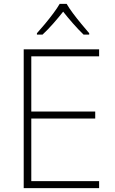

<svg xmlns="http://www.w3.org/2000/svg" viewBox="-20 -968 591 988"><path d="M490 0H102V-714H490V-678H141V-394H470V-358H141V-36H490ZM323 -948Q335 -927 355.5 -899.5Q376 -872 398.5 -845Q421 -818 439 -797V-790H410Q383 -816 355 -848Q327 -880 305 -908Q283 -880 255 -848Q227 -816 199 -790H170V-797Q189 -818 211.5 -845Q234 -872 254.5 -899.5Q275 -927 287 -948Z"/></svg>

Font: Noto Sans Armenian ExtraLight
Style: Regular
Weight: 250
Designer: Monotype Design Team
Foundry: Monotype Imaging Inc.
Version: Version 2.007